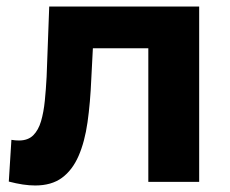

<svg xmlns="http://www.w3.org/2000/svg" viewBox="-20 -558 706 589"><path d="M7 -1 15 -129Q21 -128 27 -127.5Q33 -127 38 -127Q66 -127 82 -143Q98 -159 106 -186.5Q114 -214 117.5 -249Q121 -284 123 -322L131 -538H591V0H435V-448L470 -410H234L267 -450L260 -315Q257 -243 248.5 -183Q240 -123 221 -79.5Q202 -36 170 -12.5Q138 11 88 11Q70 11 50 8Q30 5 7 -1Z"/></svg>

Font: MOST Montserrat
Style: Bold
Weight: 700
Designer: Julieta Ulanovsky
Foundry: Julieta Ulanovsky
Version: Version 8.000;March 11, 2024;FontCreator 15.0.0.2926 64-bit